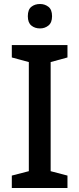

<svg xmlns="http://www.w3.org/2000/svg" viewBox="-20 -939 397 959"><path d="M317 0H39V-62L124 -84V-629L39 -652V-714H317V-652L233 -629V-84L317 -62ZM180 -919Q204 -919 222 -905Q240 -891 240 -858Q240 -826 222 -811.5Q204 -797 180 -797Q154 -797 136.5 -811.5Q119 -826 119 -858Q119 -891 136.5 -905Q154 -919 180 -919Z"/></svg>

Font: Noto Sans Khmer UI Medium
Style: Regular
Weight: 500
Designer: Danh Hong and the Monotype Design Team
Foundry: Monotype Imaging Inc.
Version: Version 2.002; ttfautohint (v1.8.4.7-5d5b)